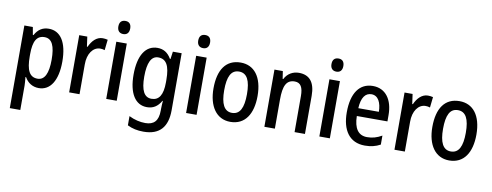

<svg xmlns="http://www.w3.org/2000/svg" viewBox="-75 -1145 4577 1785"><g transform="rotate(10 2213.5 -252.5)"><path d="M299 -550C240 -550 198 -522 168 -467H162L149 -540H69V240H168V8C168 -12 165 -40 162 -70H168C195 -21 241 10 301 10C409 10 475 -91 475 -270C475 -454 409 -550 299 -550ZM274 -466C345 -466 374 -398 374 -270C374 -142 342 -74 275 -74C199 -74 168 -136 168 -266V-286C168 -410 200 -466 274 -466Z M807 -550C750 -550 708 -505 682 -447H676L663 -540H587V0H685V-281C684 -382 734 -451 802 -451C815 -451 832 -449 844 -444L855 -544C839 -548 822 -550 807 -550Z M988 -745C952 -745 931 -725 931 -683C931 -642 953 -621 988 -621C1022 -621 1043 -642 1043 -683C1043 -724 1023 -745 988 -745ZM1036 -540H937V0H1036Z M1325 -550C1214 -550 1148 -449 1148 -267C1148 -90 1212 10 1322 10C1379 10 1422 -15 1455 -73H1459C1457 -49 1455 -18 1455 4V19C1455 117 1413 158 1333 158C1283 158 1230 146 1178 120V207C1224 230 1272 240 1330 240C1484 240 1554 154 1554 -1V-540H1471L1461 -469H1456C1423 -526 1380 -550 1325 -550ZM1347 -464C1422 -464 1457 -407 1457 -271V-247C1457 -128 1421 -74 1350 -74C1282 -74 1249 -136 1249 -266C1249 -396 1281 -464 1347 -464Z M1742 -745C1706 -745 1685 -725 1685 -683C1685 -642 1707 -621 1742 -621C1776 -621 1797 -642 1797 -683C1797 -724 1777 -745 1742 -745ZM1790 -540H1691V0H1790Z M2318 -270C2318 -452 2237 -550 2111 -550C1972 -550 1902 -446 1902 -270C1902 -102 1977 10 2109 10C2249 10 2318 -103 2318 -270ZM2003 -270C2003 -399 2035 -465 2110 -465C2185 -465 2218 -399 2218 -270C2218 -141 2185 -75 2110 -75C2036 -75 2003 -143 2003 -270Z M2660 -550C2604 -550 2553 -522 2526 -468H2520L2509 -540H2430V0H2529V-274C2529 -405 2557 -464 2636 -464C2692 -464 2715 -422 2715 -340V0H2813V-360C2813 -489 2759 -550 2660 -550Z M3000 -745C2964 -745 2943 -725 2943 -683C2943 -642 2965 -621 3000 -621C3034 -621 3055 -642 3055 -683C3055 -724 3035 -745 3000 -745ZM3048 -540H2949V0H3048Z M3359 -549C3233 -549 3161 -448 3161 -266C3161 -99 3232 10 3379 10C3435 10 3481 -1 3525 -25V-110C3478 -83 3436 -71 3386 -71C3304 -71 3261 -130 3259 -248H3548V-308C3548 -450 3481 -549 3359 -549ZM3359 -471C3423 -471 3453 -407 3454 -322H3260C3265 -423 3301 -471 3359 -471Z M3878 -550C3821 -550 3779 -505 3753 -447H3747L3734 -540H3658V0H3756V-281C3755 -382 3805 -451 3873 -451C3886 -451 3903 -449 3915 -444L3926 -544C3910 -548 3893 -550 3878 -550Z M4384 -270C4384 -452 4303 -550 4177 -550C4038 -550 3968 -446 3968 -270C3968 -102 4043 10 4175 10C4315 10 4384 -103 4384 -270ZM4069 -270C4069 -399 4101 -465 4176 -465C4251 -465 4284 -399 4284 -270C4284 -141 4251 -75 4176 -75C4102 -75 4069 -143 4069 -270Z"/></g></svg>

Font: Noto Sans Gurmukhi UI Condensed Medium
Style: Regular
Weight: 500
Width: 3
Designer: Jelle Bosma - Monotype Design Team
Foundry: Monotype Imaging Inc.
Version: Version 2.004